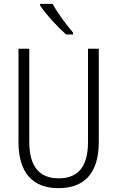

<svg xmlns="http://www.w3.org/2000/svg" viewBox="-20 -967 609 997"><path d="M253 -947H188V-939C217 -894 281 -825 323 -788H359V-798C324 -839 280 -898 253 -947ZM493 -230V-714H437V-230C437 -96 381 -41 285 -41C187 -41 132 -99 132 -231V-714H76V-230C76 -69 150 10 284 10C414 10 493 -63 493 -230Z"/></svg>

Font: Noto Sans Thai Cond Light
Style: Regular
Weight: 300
Width: 3
Designer: Monotype Design Team
Foundry: Monotype Imaging Inc.
Version: Version 2.002